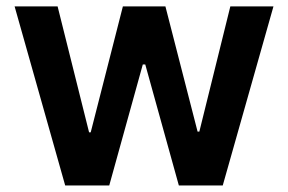

<svg xmlns="http://www.w3.org/2000/svg" viewBox="-20 -565 877 585"><path d="M658.7 0H524.9L422.6 -368.6H415.1L312.9 0H178.6L24.5 -545.5H155.5L251.4 -161.9H256.4L354.4 -545.5H484L582 -164.1H587.4L681.8 -545.5H813.2Z"/></svg>

Font: Linik Sans SemiBold
Style: Regular
Weight: 600
Designer: Rasmus Andersson (font), Cristiano Sobral (main changes)
Foundry: rsms
Version: Version 3.018;June 1, 2022;FontCreator 14.0.0.2814 64-bit; t